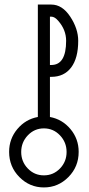

<svg xmlns="http://www.w3.org/2000/svg" viewBox="-20 -707 390 842"><path d="M146 -194V-687H205Q253 -687 288 -634Q323 -581 323 -528Q323 -452 292 -411Q261 -370 205 -370H199V-194Q253 -184 289 -141Q325 -98 325 -41Q325 24 280 69.5Q235 115 172.5 115Q110 115 65 69.5Q20 24 20 -41Q20 -98 56 -141Q92 -184 146 -194ZM243 32Q272 2 272 -40.5Q272 -83 243 -113.5Q214 -144 172.5 -144Q131 -144 102 -113.5Q73 -83 73 -40.5Q73 2 102 32Q131 62 172.5 62Q214 62 243 32ZM199 -634V-422H205Q270 -422 270 -528Q270 -576 236 -615Q220 -634 205 -634Z"/></svg>

Font: Astronomicon
Style: Regular
Weight: 400
Version: Version 1.1